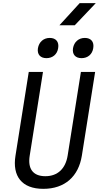

<svg xmlns="http://www.w3.org/2000/svg" viewBox="-20 -1185 640 1215"><path d="M356 -1025H453L586 -1165H484ZM496 -817C535 -817 564 -841 570 -880C577 -920 556 -945 517 -945C478 -945 449 -920 442 -880C436 -841 457 -817 496 -817ZM274 -817C313 -817 342 -841 348 -880C355 -920 334 -945 295 -945C256 -945 227 -920 220 -880C214 -841 235 -817 274 -817ZM254 10C391 10 477 -69 498 -200L582 -730H492L408 -200C395 -120 347 -70 267 -70C186 -70 155 -120 168 -200L252 -730H162L78 -200C57 -70 118 10 254 10Z"/></svg>

Font: JetBrains Mono
Style: Italic
Weight: 400
Italic angle: -9°
Monospace: yes
Designer: Philipp Nurullin, Konstantin Bulenkov
Foundry: JetBrains
Version: Version 2.305